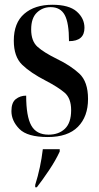

<svg xmlns="http://www.w3.org/2000/svg" viewBox="-20 -566 418 807"><path d="M181 10Q265 10 307.5 -33Q350 -76 350 -150Q350 -223 313 -257Q276 -291 220 -318Q165 -345 138 -369Q111 -393 111 -442Q111 -490 135 -513Q159 -536 193 -536Q234 -536 252 -503Q270 -470 270 -393Q335 -393 335 -449Q335 -489 302.5 -517.5Q270 -546 200 -546Q126 -546 82 -508Q38 -470 38 -395Q38 -328 73 -294Q108 -260 172 -227Q224 -200 251.5 -176.5Q279 -153 279 -103Q279 -50 253 -25Q227 0 184 0Q133 0 111.5 -38.5Q90 -77 90 -164Q65 -164 46.5 -149.5Q28 -135 28 -99Q28 -58 61.5 -24Q95 10 181 10ZM128 221H135Q159 190 186.5 149Q214 108 231 71V61H160Q151 138 128 211Z"/></svg>

Font: Noto Serif Display Condensed Semi
Style: Regular
Weight: 600
Width: 3
Designer: Monotype Design Team
Foundry: Monotype Imaging Inc.
Version: Version 1.900